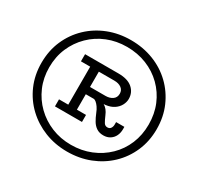

<svg xmlns="http://www.w3.org/2000/svg" viewBox="-185 -922 1391 1348"><g transform="rotate(30 511.0 -248.5)"><path d="M510 203Q413 203 328.5 169.5Q244 136 180 75.5Q116 15 80 -67.5Q44 -150 44 -248Q44 -347 80 -429.5Q116 -512 180 -573Q244 -634 328.5 -667Q413 -700 510 -700Q609 -700 694 -667Q779 -634 842.5 -573Q906 -512 942 -429.5Q978 -347 978 -248Q978 -150 942 -67.5Q906 15 842.5 75.5Q779 136 694 169.5Q609 203 510 203ZM279 -30V-87H354V-395H279V-453H550Q625 -453 663.5 -419.5Q702 -386 702 -334Q702 -308 688.5 -282.5Q675 -257 648.5 -239Q622 -221 582 -216L567 -215Q583 -206 595.5 -190.5Q608 -175 617 -153Q631 -120 641.5 -103Q652 -86 671 -86Q689 -86 697.5 -99Q706 -112 706 -129V-149H773V-129Q773 -100 761.5 -76Q750 -52 727.5 -37.5Q705 -23 674 -23Q641 -23 618.5 -38Q596 -53 581 -78Q566 -103 554 -133Q544 -159 532 -176Q520 -193 509 -202Q498 -211 490 -212H424V-87H498V-30ZM510 148Q596 148 669.5 118Q743 88 798 34.5Q853 -19 883 -91Q913 -163 913 -248Q913 -334 883 -406Q853 -478 798 -532Q743 -586 669.5 -615.5Q596 -645 510 -645Q425 -645 352 -615.5Q279 -586 224 -532Q169 -478 138 -406Q107 -334 107 -248Q107 -163 138 -91Q169 -19 224 34.5Q279 88 352 118Q425 148 510 148ZM424 -271H550Q583 -271 606 -287Q629 -303 629 -334Q629 -363 607 -379Q585 -395 550 -395H424Z"/></g></svg>

Font: BioRhyme ExtraBold
Style: Regular
Weight: 400
Version: Version 1.600;gftools[0.9.33]